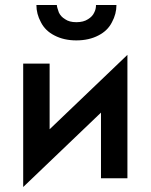

<svg xmlns="http://www.w3.org/2000/svg" viewBox="-20 -715 604 770"><path d="M73 35 486 -360 491 -495 78 -100ZM179 -88V-460H73V35ZM491 0V-495L385 -373V0ZM208 -695H126Q126 -659 144 -626Q161 -592 198 -573Q236 -553 286 -553Q337 -553 375 -573Q412 -592 429 -626Q447 -659 447 -695H365Q365 -678 358 -665Q351 -649 333 -638Q315 -626 286 -626Q258 -626 241 -638Q224 -648 216 -665Q208 -687 208 -695Z"/></svg>

Font: NM-font
Style: Medium
Weight: 500
Designer: ""
Foundry: ""
Version: ""